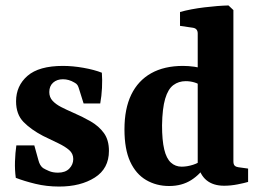

<svg xmlns="http://www.w3.org/2000/svg" viewBox="-20 -675 950 705"><path d="M38 -22Q34 -51 35 -82Q36 -113 40 -141H106L121 -87Q126 -67 138 -58Q146 -53 160 -47Q174 -41 193 -41Q220 -41 234.5 -56Q249 -71 249 -91Q249 -111 234 -124Q219 -137 194 -149Q169 -161 138 -176Q94 -199 66.5 -227Q39 -255 39 -303Q39 -360 81 -396.5Q123 -433 211 -433Q247 -433 286.5 -426Q326 -419 354 -408Q356 -382 354.5 -352Q353 -322 348 -295H287L271 -346Q268 -357 264.5 -362.5Q261 -368 253 -372Q243 -378 232.5 -381Q222 -384 211 -384Q189 -384 175 -371.5Q161 -359 161 -337Q161 -318 173 -305Q185 -292 204.5 -282Q224 -272 247 -262Q282 -247 312.5 -229.5Q343 -212 361.5 -186.5Q380 -161 380 -121Q380 -56 328 -23Q276 10 197 10Q151 10 110 0Q69 -10 38 -22Z M601 8Q554 8 516.5 -14Q479 -36 458 -81.5Q437 -127 437 -200Q437 -276 462 -327.5Q487 -379 535 -406Q583 -433 652 -433Q672 -433 693.5 -430Q715 -427 727 -422L717 -360Q709 -368 693.5 -372.5Q678 -377 662 -377Q636 -377 616.5 -362.5Q597 -348 586.5 -312.5Q576 -277 575 -215Q575 -160 583 -126.5Q591 -93 607.5 -78Q624 -63 647 -63Q667 -63 689 -70Q711 -77 724 -90L738 -72Q717 -36 682.5 -14Q648 8 601 8ZM837 -638V-83Q837 -71 842 -66.5Q847 -62 855 -61L891 -56V-7Q878 -3 852.5 2Q827 7 803 7Q763 7 738.5 -13Q714 -33 706 -73V-552Q706 -570 689 -573L641 -580V-631Q681 -642 730.5 -648Q780 -654 819 -655Z"/></svg>

Font: Yrsa
Style: Regular
Weight: 400
Designer: Anna Giedrys (Yrsa+Rasa design), David Brezina (Yrsa art-direction, Rasa art-direction, design)
Foundry: Rosetta Type Foundry
Version: Version 2.004